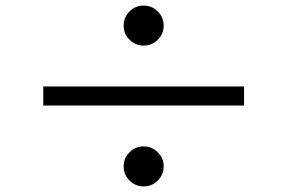

<svg xmlns="http://www.w3.org/2000/svg" viewBox="-20 -723 1040 695"><path d="M499.9 -702.8Q529.9 -702.8 551.1 -681.6Q572.4 -660.4 572.4 -630.5Q572.4 -600.5 551.2 -579.2Q530 -558 500.1 -558Q470.1 -558 448.9 -579.2Q427.6 -600.4 427.6 -630.3Q427.6 -660.2 448.8 -681.5Q470 -702.8 499.9 -702.8ZM863.4 -409.9V-341.1H136.6V-409.9ZM499.9 -193.1Q529.9 -193.1 551.1 -171.9Q572.4 -150.7 572.4 -120.7Q572.4 -90.8 551.2 -69.5Q530 -48.2 500.1 -48.2Q470.1 -48.2 448.9 -69.4Q427.6 -90.6 427.6 -120.5Q427.6 -150.5 448.8 -171.8Q470 -193.1 499.9 -193.1Z"/></svg>

Font: Noto Sans TC Thin
Style: Regular
Weight: 100
Designer: Ryoko NISHIZUKA 西塚涼子 (kana, bopomofo & ideographs); Paul D. Hunt (Latin, Greek & Cyrillic); Sandoll Communications 산돌커뮤니
Foundry: Adobe
Version: Version 2.004-H2;hotconv 1.0.118;makeotfexe 2.5.65603